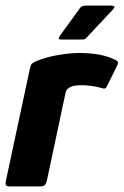

<svg xmlns="http://www.w3.org/2000/svg" viewBox="-27 -665 441 685"><path d="M255 -476Q335 -476 383 -452Q394 -447 394 -442.5Q394 -438 391 -431L356 -360Q352 -351 348 -349.5Q344 -348 335 -351Q319 -356 298.5 -358.5Q278 -361 269 -361Q253 -361 244.5 -360Q236 -359 231.5 -357.5Q227 -356 223 -354Q218 -351 213.5 -347.5Q209 -344 206 -330L141 -24Q137 -8 132 -4Q127 0 116 0H4Q-1 0 -5 -3.5Q-9 -7 -6 -20L79 -417Q82 -433 86.5 -437.5Q91 -442 103 -447Q136 -461 179.5 -468.5Q223 -476 255 -476ZM193 -524Q183 -524 182.5 -527.5Q182 -531 190 -542L259 -637Q264 -645 282 -645H371Q378 -645 380.5 -641.5Q383 -638 375 -630L282 -531Q277 -525 272.5 -524.5Q268 -524 259 -524Z"/></svg>

Font: Glory ExtraBold
Style: Italic
Weight: 800
Italic angle: -12°
Version: Version 1.011